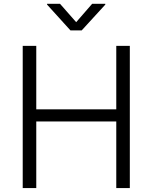

<svg xmlns="http://www.w3.org/2000/svg" viewBox="-20 -962 780 982"><path d="M96.2 0V-727.5H165.5V-402.8H574.7V-727.5H644V0H574.7V-340.8H165.5V0ZM287.1 -942.4 369.6 -848.6 451.2 -942.4H518.6V-938.5L397.9 -806.6H340.3L220.7 -938.5V-942.4Z"/></svg>

Font: Inter Light
Style: Regular
Weight: 300
Designer: Rasmus Andersson
Foundry: rsms
Version: Version 4.000;git-a52131595